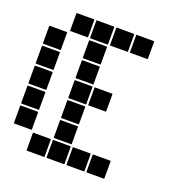

<svg xmlns="http://www.w3.org/2000/svg" viewBox="-126 -802 851 905"><g transform="rotate(20 300.0 -350.0)"><path d="M407 -695H493Q495 -695 495 -693V-607Q495 -605 493 -605H407Q405 -605 405 -607V-693Q405 -695 407 -695ZM307 -695H393Q395 -695 395 -693V-607Q395 -605 393 -605H307Q305 -605 305 -607V-693Q305 -695 307 -695ZM207 -695H293Q295 -695 295 -693V-607Q295 -605 293 -605H207Q205 -605 205 -607V-693Q205 -695 207 -695ZM107 -695H193Q195 -695 195 -693V-607Q195 -605 193 -605H107Q105 -605 105 -607V-693Q105 -695 107 -695ZM207 -595H293Q295 -595 295 -593V-507Q295 -505 293 -505H207Q205 -505 205 -507V-593Q205 -595 207 -595ZM7 -595H93Q95 -595 95 -593V-507Q95 -505 93 -505H7Q5 -505 5 -507V-593Q5 -595 7 -595ZM207 -495H293Q295 -495 295 -493V-407Q295 -405 293 -405H207Q205 -405 205 -407V-493Q205 -495 207 -495ZM7 -495H93Q95 -495 95 -493V-407Q95 -405 93 -405H7Q5 -405 5 -407V-493Q5 -495 7 -495ZM307 -395H393Q395 -395 395 -393V-307Q395 -305 393 -305H307Q305 -305 305 -307V-393Q305 -395 307 -395ZM207 -395H293Q295 -395 295 -393V-307Q295 -305 293 -305H207Q205 -305 205 -307V-393Q205 -395 207 -395ZM7 -395H93Q95 -395 95 -393V-307Q95 -305 93 -305H7Q5 -305 5 -307V-393Q5 -395 7 -395ZM207 -295H293Q295 -295 295 -293V-207Q295 -205 293 -205H207Q205 -205 205 -207V-293Q205 -295 207 -295ZM7 -295H93Q95 -295 95 -293V-207Q95 -205 93 -205H7Q5 -205 5 -207V-293Q5 -295 7 -295ZM207 -195H293Q295 -195 295 -193V-107Q295 -105 293 -105H207Q205 -105 205 -107V-193Q205 -195 207 -195ZM7 -195H93Q95 -195 95 -193V-107Q95 -105 93 -105H7Q5 -105 5 -107V-193Q5 -195 7 -195ZM407 -95H493Q495 -95 495 -93V-7Q495 -5 493 -5H407Q405 -5 405 -7V-93Q405 -95 407 -95ZM307 -95H393Q395 -95 395 -93V-7Q395 -5 393 -5H307Q305 -5 305 -7V-93Q305 -95 307 -95ZM207 -95H293Q295 -95 295 -93V-7Q295 -5 293 -5H207Q205 -5 205 -7V-93Q205 -95 207 -95ZM107 -95H193Q195 -95 195 -93V-7Q195 -5 193 -5H107Q105 -5 105 -7V-93Q105 -95 107 -95Z"/></g></svg>

Font: Pixel Panel Black
Style: Regular
Weight: 900
Monospace: yes
Designer: Óliver Lalan
Foundry: Óliver Lalan
Version: Version 1.000; ttfautohint (v1.8.4.7-5d5b-dirty);gftools[0.9